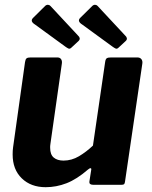

<svg xmlns="http://www.w3.org/2000/svg" viewBox="-20 -769 632 799"><path d="M170.1 10Q108.7 10 70.7 -26.8Q32.6 -63.6 32.6 -126.3Q32.6 -133.4 33 -141.4Q33.4 -149.4 34.4 -155.8L84.1 -510.3Q85.8 -522.4 90.6 -526.2Q95.5 -530 108 -530H218.4Q229.1 -530 234.1 -522.9Q239.1 -515.7 237.4 -504.3L189.9 -170.8Q188.9 -166 188.8 -161.6Q188.7 -157.2 188.7 -154.1Q188.7 -125.7 203.7 -113.2Q218.7 -100.7 244.5 -100.7Q278 -100.7 308.7 -118.8Q339.3 -137 366.8 -163.2L417.6 -511.3Q419.3 -523.4 424.5 -526.7Q429.7 -530 443 -530H551.2Q562.6 -530 568.3 -522.9Q574 -515.7 572.3 -504.3L500.3 -13.7Q499.3 -5.4 496.5 -2.7Q493.7 0 485.9 0H367.3Q360.4 0 355.8 -2.9Q351.1 -5.7 352.1 -14L359.7 -62.9Q360.7 -68.6 356.9 -69Q353.1 -69.4 346 -63.3Q299.5 -23 257 -6.5Q214.5 10 170.1 10ZM168.3 -744.7Q173.8 -749.6 180.3 -748.9Q186.8 -748.3 190 -744.1L306.2 -619.4Q310.3 -616 311.6 -610.3Q312.8 -604.6 307.2 -598.7L276.3 -570Q270.4 -564.6 264.9 -567Q259.4 -569.5 251.4 -575.3L125.9 -666.8Q103.6 -680.5 117.5 -694.4ZM364.6 -744.7Q370.1 -749.6 376.6 -748.9Q383.1 -748.3 386.3 -744.1L502.5 -619.4Q506.6 -616 507.8 -610.1Q509.1 -604.3 503.5 -598.7L472.5 -570Q466.7 -564.6 461.2 -567Q455.7 -569.5 447.7 -575.3L322.2 -666.8Q299.9 -680.8 313.8 -694.6Z"/></svg>

Font: Libre Franklin Thin
Style: Italic
Weight: 100
Italic angle: -8°
Designer: Pablo Impallari, Rodrigo Fuenzalida, Nhung Nguyen
Foundry: Impallari Type
Version: Version 3.000